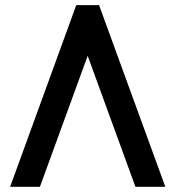

<svg xmlns="http://www.w3.org/2000/svg" viewBox="-20 -720 674 740"><path d="M19 0ZM317.9 -504.9 133.8 0H19L273.9 -700.2H361.8L617.2 0H502Z"/></svg>

Font: Pfennig
Style: Bold
Weight: 700
Version: Version 20120410 ; ttfautohint (v0.8)